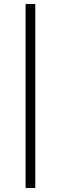

<svg xmlns="http://www.w3.org/2000/svg" viewBox="-20 -864 307 968"><path d="M158 84H109V-844H158Z"/></svg>

Font: Shippori Mincho Medium
Style: Regular
Weight: 500
Designer: FONTDASU
Foundry: FONTDASU / Google Inc. / but / Adobe
Version: Version 3.110; ttfautohint (v1.8.3)